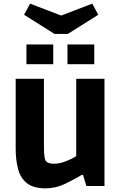

<svg xmlns="http://www.w3.org/2000/svg" viewBox="-20 -1020 672 1053"><path d="M230 13Q163 13 127.5 -15.5Q92 -44 79 -93.5Q66 -143 66 -205V-588H221V-220Q221 -177 224 -159Q227 -141 234 -134Q247 -122 276 -122Q305 -122 339.5 -135Q374 -148 398 -164V-588H553V0H454L435 -61H429Q389 -37 337.5 -12Q286 13 230 13ZM125 -668V-776H272V-668ZM350 -668V-776H497V-668ZM279 -834 112 -939 145 -1000 312 -936H319L486 -1000L519 -939L352 -834Z"/></svg>

Font: Ruda SemiBold
Style: Bold
Weight: 900
Designer: Mariela Monsalve and Angelina Sanchez
Foundry: Mariela Monsalve and Angelina Sanchez
Version: Version 2.000